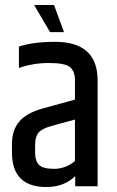

<svg xmlns="http://www.w3.org/2000/svg" viewBox="-20 -748 469 771"><path d="M117 -728H197L237 -619H181ZM121 -165V-135Q121 -102 136.5 -86Q152 -70 197.5 -70Q243 -70 281 -101V-268L186 -242Q147 -231 134 -214.5Q121 -198 121 -165ZM56 -561Q113 -580 201 -580Q372 -580 372 -425V0H282V-41Q238 3 166 3Q28 3 28 -136V-169Q28 -225 57 -259.5Q86 -294 150 -312L281 -348V-425Q281 -462 261 -478.5Q241 -495 176.5 -495Q112 -495 56 -475Z"/></svg>

Font: Khand Medium
Style: Regular
Weight: 500
Designer: Devanagari: Sanchit Sawaria, Jyotish Sonowal; Latin: Satya Rajpurohit
Foundry: Indian Type Foundry
Version: Version 1.100;PS 1.0;hotconv 1.0.78;makeotf.lib2.5.61930; tt